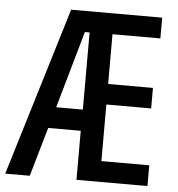

<svg xmlns="http://www.w3.org/2000/svg" viewBox="-54 -763 753 811"><g transform="rotate(5 323.0 -357.0)"><path d="M601 0H300V-208H162L102 0H-2L215 -714H601V-626H398V-415H588V-328H398V-88H601ZM188 -298H301V-625H281Z"/></g></svg>

Font: Noto Sans Kannada ExtraCondensed Medium
Style: Regular
Weight: 500
Width: 2
Designer: Jelle Bosma - Monotype Design Team
Foundry: Monotype Imaging Inc.
Version: Version 2.005; ttfautohint (v1.8.4.7-5d5b)